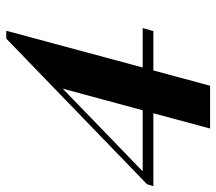

<svg xmlns="http://www.w3.org/2000/svg" viewBox="-118 -512 712 633"><g transform="rotate(-90 238.5 -195.0)"><path d="M263.2 -344.7 -9.3 -81.1H191.9ZM323.2 -45.9 272.9 141.1H131.8L182.1 -45.9H-58.1L-51.8 -66.9L428.2 -530.8H454.1L333 -81.1H462.9L453.1 -45.9Z"/></g></svg>

Font: PlayfairDisplay-BoldItalic
Style: Bold Italic
Weight: 700
Italic angle: -14.9847°
Designer: Claus Eggers Sørensen
Foundry: Claus Eggers Sørensen
Version: Version 1.002;PS 001.002;hotconv 1.0.70;makeotf.lib2.5.58329